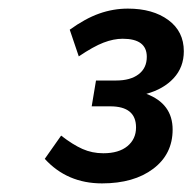

<svg xmlns="http://www.w3.org/2000/svg" viewBox="-20 -828 447 446"><path d="M217 -402Q136 -402 84 -459L122 -513Q149 -492 171.5 -482Q194 -472 220 -472Q256 -472 276 -488.5Q296 -505 296 -532Q296 -581 236 -581H193L203 -641H250Q283 -641 302 -655.5Q321 -670 321 -696Q321 -738 265 -738Q244 -738 220.5 -729Q197 -720 163 -697L142 -759Q178 -785 210.5 -796.5Q243 -808 277 -808Q335 -808 371 -781.5Q407 -755 407 -709Q407 -672 383.5 -646.5Q360 -621 320 -610Q381 -587 381 -527Q381 -470 336 -436Q291 -402 217 -402Z"/></svg>

Font: Celebes SemiBold
Style: Italic
Weight: 600
Italic angle: -10°
Designer: Anugrah Pasau
Foundry: Lafontype
Version: Version 1.000; ttfautohint (v1.8.4)